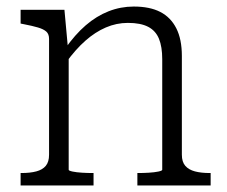

<svg xmlns="http://www.w3.org/2000/svg" viewBox="-20 -567 694 587"><path d="M43 0V-38H46Q72 -38 91 -43Q110 -48 120 -60Q130 -72 130 -94V-448Q130 -463 121.5 -470.5Q113 -478 96 -483Q79 -488 53 -493L43 -495V-537H177L188 -417L190 -413V-48Q190 -45 202 -42.5Q214 -40 231 -39Q248 -38 262 -38H266V0ZM624 0H400V-38H404Q418 -38 435 -39Q452 -40 464 -42.5Q476 -45 476 -48V-386Q476 -424 466 -448.5Q456 -473 433 -485Q410 -497 371 -497Q336 -497 303.5 -483Q271 -469 241 -442.5Q211 -416 182 -376L179 -418Q209 -461 242 -489.5Q275 -518 312 -532.5Q349 -547 389 -547Q438 -547 470 -530.5Q502 -514 519 -480.5Q536 -447 536 -396V-94Q536 -72 546.5 -60Q557 -48 576 -43Q595 -38 621 -38H624Z"/></svg>

Font: Roboto Serif 20pt ExtraLight
Style: Regular
Weight: 250
Version: Version 1.008